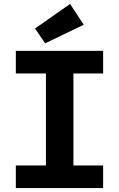

<svg xmlns="http://www.w3.org/2000/svg" viewBox="-20 -950 600 970"><path d="M60 0V-114H212V-579H60V-693H501V-579H351V-114H501V0ZM208 -731 157 -806 334 -930 403 -825Z"/></svg>

Font: Ubuntu Sans Mono
Style: Regular
Weight: 400
Monospace: yes
Designer: Dalton Maag Ltd
Foundry: Dalton Maag Ltd
Version: Version 1.006